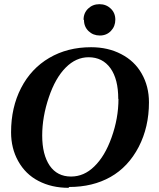

<svg xmlns="http://www.w3.org/2000/svg" viewBox="-20 -886 762 919"><path d="M547 -412 546 -413Q546 -507 509 -559Q471 -612 404 -612Q344 -612 295 -563Q245 -513 214 -421Q182 -327 182 -237Q182 -146 218 -93Q254 -41 320 -41Q382 -41 431 -89Q482 -138 514 -228Q547 -320 547 -412ZM311 9 308 13Q227 13 164 -20Q102 -52 67 -115Q33 -176 33 -253Q33 -372 81 -465Q129 -558 216 -609Q303 -660 416 -660Q497 -660 560 -627Q624 -594 658 -534Q693 -473 693 -396Q693 -278 644 -183Q594 -87 509 -39Q424 9 311 9ZM382 -790 380 -792Q380 -824 402 -845Q424 -866 456 -866Q488 -866 510 -845Q532 -824 532 -792Q532 -760 511 -738Q490 -716 458 -716Q426 -716 404 -737Q382 -758 382 -790Z"/></svg>

Font: Libra Serif Modern
Style: Bold Italic
Weight: 700
Italic angle: -12°
Designer: Stefan Peev, Context Ltd
Foundry: Stefan Peev, Context Ltd
Version: Version 1.000